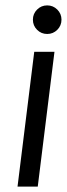

<svg xmlns="http://www.w3.org/2000/svg" viewBox="-20 -692 248 712"><path d="M155 -566Q133 -566 117.5 -581.5Q102 -597 102 -619Q102 -641 117.5 -656.5Q133 -672 155 -672Q177 -672 192.5 -656.5Q208 -641 208 -619Q208 -597 192.5 -581.5Q177 -566 155 -566ZM120 0H45L107 -500H182Z"/></svg>

Font: Kulim Park
Style: Italic
Weight: 400
Italic angle: -8°
Designer: Noponies / Dale Sattler
Foundry: Noponies
Version: Version 1.000; ttfautohint (v1.8.3)